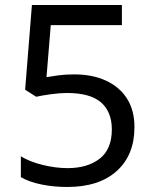

<svg xmlns="http://www.w3.org/2000/svg" viewBox="-20 -734 612 764"><path d="M275 -438Q348 -438 402 -413Q456 -388 485.5 -341.5Q515 -295 515 -228Q515 -117 444.5 -53.5Q374 10 248 10Q193 10 144.5 0Q96 -10 63 -29V-112Q99 -90 150.5 -77.5Q202 -65 249 -65Q328 -65 376.5 -102.5Q425 -140 425 -219Q425 -289 382 -326.5Q339 -364 246 -364Q218 -364 182 -359Q146 -354 124 -349L80 -377L107 -714H465V-634H182L165 -427Q182 -430 211 -434Q240 -438 275 -438Z"/></svg>

Font: Noto Sans Balinese
Style: Regular
Weight: 400
Designer: Aditya Bayu, David Williams
Foundry: David Williams
Version: Version 2.003